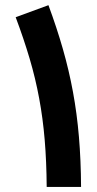

<svg xmlns="http://www.w3.org/2000/svg" viewBox="-20 -737 381 757"><path d="M299.6 0Q299 -105.4 291.2 -197.5Q283.4 -289.5 267.7 -374.5Q252.1 -459.5 228 -543.5Q204 -627.4 171 -716.6L41.8 -669.1Q73.8 -583.8 96.9 -505.8Q119.9 -427.8 134.4 -349.4Q149 -271.1 156.2 -185.6Q163.4 -100.1 164.1 0Z"/></svg>

Font: Estedad-FD VF
Style: Regular
Weight: 100
Designer: Amin Abedi
Version: Version 7.3